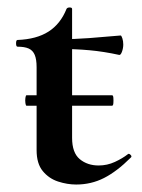

<svg xmlns="http://www.w3.org/2000/svg" viewBox="-20 -482 379 514"><path d="M51 -199Q49 -199 48 -206Q47 -213 48 -220Q49 -227 51 -227H280Q283 -227 283.5 -220Q284 -213 283.5 -206Q283 -199 280 -199ZM184 12Q160 12 135.5 4Q111 -4 94.5 -24Q78 -44 78 -80V-302Q78 -323 73 -335Q68 -347 57 -352Q46 -357 27 -357Q23 -357 23 -366Q23 -375 27 -375Q78 -377 110 -397.5Q142 -418 158 -458Q160 -462 166.5 -462Q173 -462 173 -458V-113Q173 -73 193.5 -56Q214 -39 244 -39Q267 -39 287.5 -48.5Q308 -58 322 -69Q325 -72 329.5 -67.5Q334 -63 330 -60Q293 -23 258.5 -5.5Q224 12 184 12ZM299 -335Q258 -344 219.5 -347.5Q181 -351 138 -351V-377Q179 -377 218.5 -380Q258 -383 303 -387Q305 -387 307.5 -379.5Q310 -372 310 -363Q310 -353 306.5 -343.5Q303 -334 299 -335Z"/></svg>

Font: Cormorant Infant Light
Style: Bold
Weight: 700
Version: Version 4.001